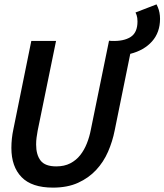

<svg xmlns="http://www.w3.org/2000/svg" viewBox="-20 -845 751 877"><path d="M608 -747Q608 -764 604 -776L599 -788L695 -825L701 -812Q711 -788 711 -759Q711 -697 674.5 -656Q638 -615 575 -599L504 -250Q494 -199 473.5 -152Q453 -105 419 -68.5Q385 -32 336.5 -10Q288 12 222 12Q125 12 78.5 -36Q32 -84 32 -169Q32 -212 41 -254L123 -658H236L152 -248Q149 -232 147 -216.5Q145 -201 145 -185Q145 -138 165.5 -111.5Q186 -85 237 -85Q274 -85 301 -99Q328 -113 346.5 -136.5Q365 -160 377 -190.5Q389 -221 395 -253L478 -659L490 -658Q545 -656 576.5 -676Q608 -696 608 -747Z"/></svg>

Font: Codetta
Style: Bold Italic
Weight: 700
Italic angle: -11°
Designer: Ulrich Proeller
Foundry: PROSA GmbH
Version: Version 2.00;September 29, 2018;FontCreator 11.5.0.2427 64-b